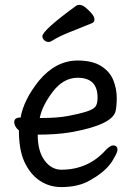

<svg xmlns="http://www.w3.org/2000/svg" viewBox="-20 -739 540 783"><path d="M230 23.9Q180.2 23.9 141.1 -2.9Q102.1 -29.8 79.6 -78.9Q57.1 -127.9 57.1 -207Q38.1 -223.1 38.1 -241.2Q38.1 -259.8 64 -259.8Q77.1 -333 139.2 -410.2Q208 -492.2 296.9 -492.2Q356.9 -492.2 392.6 -469.5Q428.2 -446.8 442.1 -411.9Q456.1 -377 456.1 -339.8Q456.1 -306.2 451.2 -285.2Q437 -229 266.1 -199.2Q209 -189.9 133.8 -189.9Q133.8 -122.1 161.9 -84.5Q189.9 -46.9 230 -46.9Q339.8 -46.9 412.1 -127.9Q430.2 -146 440.9 -146Q459 -146 459 -127.9Q459 -118.2 444.8 -94.2Q418 -40 333 3.9Q289.1 23.9 230 23.9ZM142.1 -257.8H149.9Q214.8 -257.8 259.5 -266.4Q304.2 -274.9 332.5 -283.9Q360.8 -293 369.4 -304.4Q377.9 -315.9 377.9 -340.8Q377.9 -421.9 296.9 -421.9Q238.8 -421.9 195.3 -365Q151.9 -308.1 142.1 -257.8ZM178.2 -567.9Q167 -567.9 159.9 -575.4Q152.8 -583 152.8 -590.8Q152.8 -615.2 291 -715.8Q295.9 -719.2 303.2 -719.2Q315.9 -719.2 329.3 -708Q342.8 -696.8 354 -683.8Q365.2 -670.9 365.2 -659.2Q365.2 -648.9 354 -644Q310.1 -626 266.6 -608.9Q223.1 -591.8 192.9 -573.2Q185.1 -567.9 178.2 -567.9Z"/></svg>

Font: LXGW WenKai Mono GB Screen
Style: Regular
Weight: 400
Monospace: yes
Designer: LXGW / Fontworks Inc.
Foundry: LXGW / Fontworks Inc.
Version: Version 1.510;January 18,2025